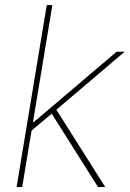

<svg xmlns="http://www.w3.org/2000/svg" viewBox="-20 -748 519 768"><path d="M99.1 -219.7 106 -259.3H114.7L446.3 -541H478.5L195.8 -300.8L192.4 -297.9ZM46.4 0 167 -727.5H189.5L68.8 0ZM372.1 0 182.1 -300.8 201.7 -314.9 400.9 0Z"/></svg>

Font: Inter 17pt Thin
Style: Italic
Weight: 250
Italic angle: -9.3988°
Version: Version 4.001;git-66647c0bb